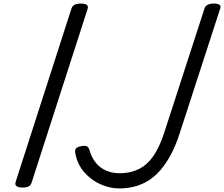

<svg xmlns="http://www.w3.org/2000/svg" viewBox="-20 -1035 1254 1074"><path d="M107 14Q84 14 73.5 7Q63 0 67 -16L380 -988Q385 -1002 397.5 -1008.5Q410 -1015 432 -1015Q455 -1015 465 -1008Q475 -1001 470 -985L157 -14Q153 0 141 7Q129 14 107 14ZM647 19Q594 19 541.5 -4.5Q489 -28 450.5 -72.5Q412 -117 401 -179Q398 -197 405.5 -205Q413 -213 432 -217Q455 -222 466 -216.5Q477 -211 482 -191Q493 -153 516 -124.5Q539 -96 573 -81Q607 -66 648 -66Q682 -66 711.5 -73Q741 -80 768 -95.5Q795 -111 818.5 -137.5Q842 -164 862 -203Q882 -242 900 -297L1124 -988Q1129 -1002 1142 -1008.5Q1155 -1015 1177 -1015Q1198 -1015 1207.5 -1008.5Q1217 -1002 1212 -988L986 -292Q964 -223 936.5 -171.5Q909 -120 877.5 -83.5Q846 -47 809.5 -24.5Q773 -2 732.5 8.5Q692 19 647 19Z"/></svg>

Font: Playwrite AU TAS
Style: Regular
Weight: 400
Designer: Veronika Burian, José Scaglione
Foundry: TypeTogether
Version: Version 1.002